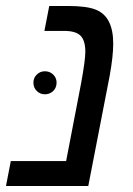

<svg xmlns="http://www.w3.org/2000/svg" viewBox="-35 -619 444 639"><path d="M330.1 -367.2 258.8 0H-15.1L1 -83H185.1L234.9 -341.8Q249 -418.5 249 -446.8Q249 -483.9 233.2 -500Q217.3 -516.1 179.2 -516.1H112.8L128.9 -599.1H191.9Q253.4 -599.1 283.7 -586.9Q341.8 -564 341.8 -474.1Q341.8 -453.1 338.9 -426.3Q335.9 -399.4 330.1 -367.2ZM76.2 -344.2Q76.2 -359.9 87.4 -370.8Q98.6 -381.8 114.3 -381.8Q130.9 -381.8 142.1 -370.8Q153.3 -359.9 153.3 -344.2Q153.3 -327.1 142.1 -316.2Q130.9 -305.2 114.3 -305.2Q98.6 -305.2 87.4 -316.2Q76.2 -327.1 76.2 -344.2Z"/></svg>

Font: Arimo
Style: Italic
Weight: 400
Italic angle: -12°
Designer: Steve Matteson
Foundry: Monotype Imaging Inc.
Version: Version 1.33